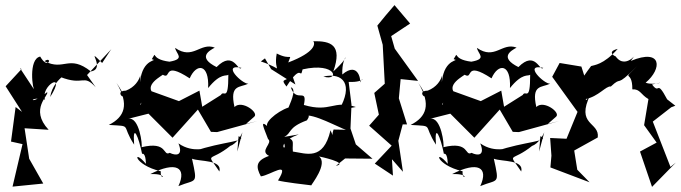

<svg xmlns="http://www.w3.org/2000/svg" viewBox="-20 -671 2661 750"><path d="M379 -425C307 -497 398 -402 335 -392C249 -460 230 -392 154 -432C186 -455 170 -393 137 -450C90 -441 107 -317 116 -317L58 -405L64 -401L2 -334L66 -234L41 -253L23 -118L68 -108L29 58L149 46L94 -51L76 -170L170 -164C93 -246 174 -300 164 -311C93 -252 89 -298 156 -282C136 -335 244 -399 176 -292C188 -377 294 -406 214 -371C309 -333 304 -385 354 -330L320 -378L415 -479L410 -472Z M941 -187 973 -215C993 -231 924 -282 896 -253C876 -342 917 -328 950 -344C927 -342 843 -423 923 -406C910 -388 893 -477 826 -409C750 -447 797 -473 819 -485C762 -507 734 -435 664 -484C668 -460 705 -441 642 -430C561 -440 597 -478 573 -440C603 -431 536 -448 527 -350C527 -420 543 -345 472 -317C412 -316 502 -251 435 -347C486 -263 467 -214 405 -183C500 -177 451 -187 504 -106C497 -195 522 -136 535 -70C535 -70 549 -78 550 -31C497 -95 500 -27 608 -2C605 43 645 6 567 9C667 -42 711 -18 677 56C747 27 753 53 730 -51C761 -39 849 -48 837 -1C783 -82 796 -33 882 -103C864 -98 902 -97 927 -154L907 -79L912 -139C957 -119 844 -118 741 -81C800 -102 737 -68 677 -111C697 -62 667 -62 643 -74C615 -59 637 -121 533 -96C537 -102 525 -216 481 -207L560 -227L654 -133L753 -243L804 -156L828 -155L985 -198ZM530 -262C526 -256 523 -292 614 -284C521 -323 596 -365 616 -379C652 -358 612 -436 721 -365C747 -425 798 -423 793 -327C842 -388 864 -372 872 -379C872 -269 854 -322 843 -300L770 -254L759 -317L679 -276L568 -316L537 -289Z M1039 -401 1134 -341 1119 -384C1103 -345 1070 -371 1099 -333C1162 -432 1151 -354 1162 -400C1295 -430 1308 -352 1243 -372C1321 -389 1362 -341 1304 -241L1370 -253C1282 -282 1272 -230 1167 -261C1182 -332 1137 -266 1116 -330C1143 -323 1108 -257 1107 -251C1061 -236 999 -183 1032 -171C989 -212 1013 -167 1027 -128C1048 -112 991 -82 1031 -62C977 -43 980 -18 999 18C1038 13 1116 -48 1066 34C1086 40 1177 51 1196 53C1195 51 1263 -32 1226 -60C1226 -60 1346 -35 1292 -23L1328 -52L1435 -51L1370 -107L1349 -169L1353 -262L1342 -351C1414 -348 1398 -381 1385 -345C1392 -351 1382 -435 1317 -380C1314 -467 1366 -467 1282 -392C1319 -497 1271 -511 1204 -510C1211 -501 1214 -468 1106 -427C1120 -468 1119 -432 1061 -462C1046 -382 1099 -398 999 -431L1015 -443ZM1089 -136C1121 -150 1101 -172 1179 -201C1199 -229 1169 -224 1182 -220C1234 -216 1334 -155 1339 -164L1283 -165C1271 -133 1290 -123 1271 -162C1243 -41 1175 -72 1124 -79C1120 -120 1140 -127 1074 -141C1129 -57 1031 -104 1147 -146Z M1554 0 1536 -121 1553 -185H1570L1538 -287L1545 -362L1613 -355L1522 -481L1508 -530L1582 -579L1521 -651C1498 -625 1476 -598 1454 -571L1475 -496L1483 -344L1442 -308L1460 -223L1422 -180L1510 -102L1444 -32L1515 15L1511 -49Z M2120 -187 2152 -215C2172 -231 2103 -282 2075 -253C2055 -342 2096 -328 2129 -344C2106 -342 2022 -423 2102 -406C2089 -388 2072 -477 2005 -409C1929 -447 1976 -473 1998 -485C1941 -507 1913 -435 1843 -484C1847 -460 1884 -441 1821 -430C1740 -440 1776 -478 1752 -440C1782 -431 1715 -448 1706 -350C1706 -420 1722 -345 1651 -317C1591 -316 1681 -251 1614 -347C1665 -263 1646 -214 1584 -183C1679 -177 1630 -187 1683 -106C1676 -195 1701 -136 1714 -70C1714 -70 1728 -78 1729 -31C1676 -95 1679 -27 1787 -2C1784 43 1824 6 1746 9C1846 -42 1890 -18 1856 56C1926 27 1932 53 1909 -51C1940 -39 2028 -48 2016 -1C1962 -82 1975 -33 2061 -103C2043 -98 2081 -97 2106 -154L2086 -79L2091 -139C2136 -119 2023 -118 1920 -81C1979 -102 1916 -68 1856 -111C1876 -62 1846 -62 1822 -74C1794 -59 1816 -121 1712 -96C1716 -102 1704 -216 1660 -207L1739 -227L1833 -133L1932 -243L1983 -156L2007 -155L2164 -198ZM1709 -262C1705 -256 1702 -292 1793 -284C1700 -323 1775 -365 1795 -379C1831 -358 1791 -436 1900 -365C1926 -425 1977 -423 1972 -327C2021 -388 2043 -372 2051 -379C2051 -269 2033 -322 2022 -300L1949 -254L1938 -317L1858 -276L1747 -316L1716 -289Z M2586 -283C2542 -366 2559 -298 2527 -341C2596 -358 2535 -335 2502 -348C2567 -402 2567 -484 2444 -433C2486 -493 2428 -388 2384 -452C2393 -445 2342 -468 2393 -480C2337 -417 2300 -417 2289 -413C2249 -360 2227 -327 2277 -329L2251 -411L2166 -425L2137 -371L2236 -234L2193 -129L2129 -132L2134 -63L2130 -17L2283 41L2235 -8L2223 -83L2315 -134C2323 -196 2226 -180 2287 -303C2244 -244 2284 -278 2267 -284C2317 -293 2348 -337 2366 -333C2415 -379 2378 -321 2469 -413C2404 -347 2451 -405 2450 -322C2481 -324 2483 -301 2513 -284L2496 -182L2545 -114L2480 -79L2527 59L2620 -36L2599 -19L2530 -196L2602 -252L2618 -258Z"/></svg>

Font: Charger Distortion
Style: 2
Weight: 400
Designer: Jasper
Foundry: Cannot Into Space Fonts
Version: Version 0.98